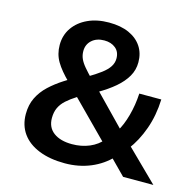

<svg xmlns="http://www.w3.org/2000/svg" viewBox="-106 -824 963 944"><g transform="rotate(15 376.0 -352.5)"><path d="M303 10Q227 10 171 -12.5Q115 -35 85.5 -76.5Q56 -118 56 -175Q56 -222 74 -258.5Q92 -295 123 -324Q154 -353 193 -378L233 -403L220 -379Q173 -425 151 -462.5Q129 -500 129 -546Q129 -596 155.5 -634Q182 -672 228.5 -693.5Q275 -715 336 -715Q396 -715 438 -696Q480 -677 502.5 -643Q525 -609 525 -563Q525 -524 506 -491Q487 -458 452 -428Q417 -398 368 -370L359 -392L530 -216L514 -213Q536 -248 551 -302.5Q566 -357 569 -416H681Q678 -334 653 -264Q628 -194 588 -142L578 -171L752 0H598L513 -86H537Q494 -40 434 -15Q374 10 303 10ZM313 -90Q361 -90 401.5 -107Q442 -124 470 -158V-126L258 -340L309 -339L277 -320Q247 -301 226.5 -282.5Q206 -264 195.5 -241.5Q185 -219 185 -189Q185 -141 219.5 -115.5Q254 -90 313 -90ZM336 -624Q297 -624 273 -602.5Q249 -581 249 -547Q249 -526 257 -508Q265 -490 282 -470Q299 -450 325 -423L300 -430Q339 -453 365 -472.5Q391 -492 403.5 -511.5Q416 -531 416 -553Q416 -587 393.5 -605.5Q371 -624 336 -624Z"/></g></svg>

Font: Nunito Sans 8pt
Style: Bold
Weight: 700
Version: Version 3.101;gftools[0.9.27]